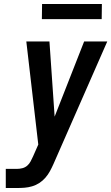

<svg xmlns="http://www.w3.org/2000/svg" viewBox="-20 -943 558 963"><path d="M9 0V-96H66Q79 -96 92.5 -99.5Q106 -103 116.5 -112Q127 -121 133.5 -133.5Q140 -146 146 -159L172 -218L112 -735H228L254 -358L402 -735H518L248 -120Q240 -102 230.5 -84.5Q221 -67 207.5 -51.5Q194 -36 177 -25Q160 -14 141 -8.5Q122 -3 103.5 -1.5Q85 0 66 0ZM190 -847 191 -923H491L490 -847Z"/></svg>

Font: Iosevka SS18
Style: Bold Italic
Weight: 700
Italic angle: -9°
Monospace: yes
Designer: Belleve Invis
Foundry: Belleve Invis
Version: Version 25.1.1; ttfautohint (v1.8.4)